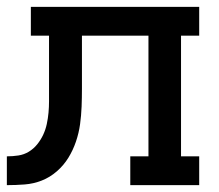

<svg xmlns="http://www.w3.org/2000/svg" viewBox="-20 -540 640 560"><path d="M0 0V-84Q17 -84 33.5 -86.5Q50 -89 64 -97.5Q78 -106 88.5 -119Q99 -132 106 -147Q113 -162 116.5 -178.5Q120 -195 121.5 -211.5Q123 -228 123 -244.5Q123 -261 123 -278V-436H70V-520H561V-436H508V-84H561V0H360V-84H413V-436H219V-281Q219 -255 218 -229Q217 -203 213.5 -177.5Q210 -152 201.5 -127Q193 -102 179.5 -80Q166 -58 146 -40.5Q126 -23 102 -13.5Q78 -4 52 -2Q26 0 0 0Z"/></svg>

Font: Iosevka Etoile Medium
Style: Regular
Weight: 500
Designer: Belleve Invis
Foundry: Belleve Invis
Version: Version 22.1.2; ttfautohint (v1.8.4)